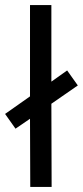

<svg xmlns="http://www.w3.org/2000/svg" viewBox="-38 -735 326 755"><path d="M80 -268 23 -229 -18 -287 80 -356V-715H164V-414L226 -458L268 -399L164 -327L165 0H81Z"/></svg>

Font: Panefresco 500wt
Style: Regular
Weight: 700
Foundry: Campivisivi & Chank Co
Version: Version 1.001